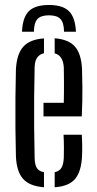

<svg xmlns="http://www.w3.org/2000/svg" viewBox="-20 -764 398 790"><path d="M159 -285V-341H242.5Q243.5 -390.5 243.2 -430Q243 -469.5 242.5 -487.5Q239 -536 205 -544.5V-606.5Q262.5 -602 288.5 -572.2Q314.5 -542.5 317.5 -480Q318.5 -457.5 319 -403.5Q319.5 -349.5 316.5 -285ZM45.5 -121.5Q44 -171.5 43.5 -235Q43 -298.5 43.5 -362.2Q44 -426 45.5 -477.5Q48.5 -541 75.5 -571.5Q102.5 -602 161 -606V-545Q123.5 -536.5 122.5 -487.5Q121 -419 120.5 -360Q120 -301 120.5 -242Q121 -183 122.5 -114.5Q123 -86 131.8 -72.5Q140.5 -59 161 -55.5V6.5Q101.5 2 74.8 -28.2Q48 -58.5 45.5 -121.5ZM205 6.5V-55.5Q224 -59.5 232.5 -73Q241 -86.5 242.5 -114.5Q243 -132.5 243 -156.2Q243 -180 241.5 -209.5H316.5Q318 -189 318.2 -165Q318.5 -141 317.5 -121.5Q314.5 -58 289 -27.8Q263.5 2.5 205 6.5ZM181.5 -743.5Q124.5 -743.5 98.8 -718Q73 -692.5 70.5 -633.5H119.5Q120 -670 134 -685.5Q148 -701 181.5 -701Q215 -701 229 -685.5Q243 -670 243.5 -633.5H292.5Q289.5 -692.5 263.8 -718Q238 -743.5 181.5 -743.5Z"/></svg>

Font: Big Shoulders Stencil Display Medium
Style: Regular
Weight: 500
Designer: Patric King
Foundry: XO Type Co
Version: Version 1.000